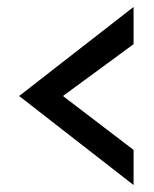

<svg xmlns="http://www.w3.org/2000/svg" viewBox="-20 -553 443 552"><path d="M35 -277 364 -21V-122L161 -277L364 -426V-533Z"/></svg>

Font: Charger Eco
Style: Regular
Weight: 1000
Designer: Jasper
Foundry: Cannot Into Space Fonts
Version: Version 1.1